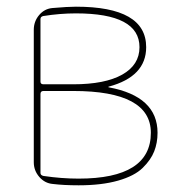

<svg xmlns="http://www.w3.org/2000/svg" viewBox="-20 -547 542 574"><path d="M101 -266V-30Q101 -23 110 -21Q164 -13 215 -13Q431 -13 431 -150Q431 -275 199 -275H110Q101 -275 101 -266ZM101 -490V-303Q101 -295 110 -295H199Q294 -295 345.5 -324Q397 -353 397 -406Q397 -507 207 -507Q159 -507 109 -499Q101 -497 101 -490ZM138 3Q114 1 97.5 -18Q81 -37 81 -62V-458Q81 -483 97 -502Q113 -521 137 -523Q183 -527 207 -527Q417 -527 417 -406Q417 -318 305 -288Q304 -288 304 -287Q304 -286 305 -286Q451 -259 451 -150Q451 -120 441 -94.5Q431 -69 406.5 -45Q382 -21 333 -7Q284 7 215 7Q171 7 138 3Z"/></svg>

Font: Rounded Mplus 1c Thin
Style: Regular
Weight: 250
Version: Version 1.059.20150529